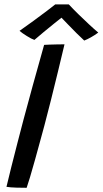

<svg xmlns="http://www.w3.org/2000/svg" viewBox="-20 -866 476 890"><path d="M103.5 4.5Q86.5 4.5 57 3.8Q27.5 3 10 0Q18.5 -36 32 -90.2Q45.5 -144.5 60.8 -203.2Q76 -262 89 -311.5Q108 -382.5 132.2 -470.8Q156.5 -559 184.5 -658Q192 -658.5 209.8 -659.2Q227.5 -660 247 -660.2Q266.5 -660.5 279 -660.5Q264.5 -599 248.2 -532.2Q232 -465.5 216 -401.5Q200 -337.5 186 -285Q178 -255.5 166.2 -212.2Q154.5 -169 142 -124.2Q129.5 -79.5 119 -44.2Q108.5 -9 103.5 4.5ZM299 -845.5Q318 -825 343 -800.5Q368 -776 392.8 -753Q417.5 -730 435.5 -715Q418.5 -702.5 401.5 -693Q384.5 -683.5 370.5 -678Q356 -691 335.2 -711.8Q314.5 -732.5 295 -752.8Q275.5 -773 265 -784Q253.5 -775 230.8 -756.8Q208 -738.5 183 -717.8Q158 -697 139.5 -681Q127 -685 104.8 -698.8Q82.5 -712.5 70.5 -723Q100 -743.5 134.8 -769Q169.5 -794.5 198 -816Q226.5 -837.5 236 -845.5Q245 -845.5 266.2 -845.5Q287.5 -845.5 299 -845.5Z"/></svg>

Font: Grandstander
Style: Italic
Weight: 400
Italic angle: -15°
Designer: Tyler Finck
Foundry: Etcetera Type Co
Version: Version 1.200; ttfautohint (v1.8.3)